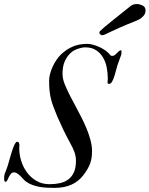

<svg xmlns="http://www.w3.org/2000/svg" viewBox="-34 -932 735 944"><path d="M36.1 -84.5Q25.4 -84.5 19.5 -77.4Q13.7 -70.3 9.5 -61.8Q5.4 -53.2 2 -45.9Q-1.5 -38.6 -7.8 -38.1Q-10.3 -38.1 -11.2 -40.3Q-12.2 -42.5 -12.9 -45.7Q-13.7 -48.8 -13.7 -52.2Q-13.7 -55.7 -13.7 -57.6Q-13.7 -71.8 -7.8 -85.2Q-2 -98.6 4.9 -120.1Q6.3 -125 9.3 -135.5Q12.2 -146 15.9 -158.7Q19.5 -171.4 23.7 -184.8Q27.8 -198.2 32.2 -209.5Q36.6 -220.7 41.3 -227.8Q45.9 -234.9 50.3 -234.9Q57.1 -234.9 59.3 -229.2Q61.5 -223.6 61.5 -217.3Q61.5 -213.4 61 -209.5Q60.5 -205.6 60.5 -203.6Q60.5 -172.4 70.3 -140.9Q80.1 -109.4 98.9 -84Q117.7 -58.6 145.5 -42.5Q173.3 -26.4 210 -26.4Q237.8 -26.4 261.5 -31.7Q285.2 -37.1 302.5 -50.3Q319.8 -63.5 329.6 -85.4Q339.4 -107.4 339.4 -141.1Q339.4 -152.8 337.6 -163.1Q335.9 -173.3 332.3 -183.8Q328.6 -194.3 323 -205.8Q317.4 -217.3 309.6 -231.4Q292.5 -262.7 277.3 -294.2Q262.2 -325.7 248 -358.4Q237.3 -384.8 229.5 -405Q221.7 -425.3 216.8 -444.6Q211.9 -463.9 209.7 -485.6Q207.5 -507.3 207.5 -536.6Q207.5 -551.3 212.2 -568.8Q216.8 -586.4 224.9 -604Q232.9 -621.6 243.7 -637.5Q254.4 -653.3 266.6 -665Q292 -689 322.8 -702.6Q353.5 -716.3 396 -716.3Q407.7 -716.3 422.1 -712.4Q436.5 -708.5 450.9 -702.4Q465.3 -696.3 478 -688Q490.7 -679.7 499.5 -670.9Q506.3 -664.1 508.5 -660.6Q510.7 -657.2 518.1 -657.2Q525.4 -657.2 530.8 -661.6Q536.1 -666 541 -671.1Q545.9 -676.3 551 -680.7Q556.2 -685.1 563 -685.1V-665.5Q563 -665.5 560.8 -659.4Q558.6 -653.3 555.7 -645.3Q552.7 -637.2 549.6 -628.7Q546.4 -620.1 544.4 -614.3Q541.5 -606 537.6 -590.3Q533.7 -574.7 528.8 -558.8Q523.9 -543 517.3 -531.2Q510.7 -519.5 502.4 -519.5Q500 -519.5 497.3 -520.8Q494.6 -522 494.6 -526.4Q494.6 -530.3 495.4 -534.9Q496.1 -539.6 496.1 -544.9Q496.1 -571.3 491 -598.9Q485.8 -626.5 472.9 -648.7Q460 -670.9 438.5 -685.1Q417 -699.2 384.8 -699.2Q376 -699.2 366 -697Q356 -694.8 346.2 -691.2Q336.4 -687.5 327.6 -682.4Q318.8 -677.2 313 -671.4Q294.4 -653.8 283.9 -629.4Q273.4 -605 273.4 -568.4Q273.4 -553.2 277.8 -537.1Q282.2 -521 288.6 -507.8Q299.3 -482.9 310.8 -460.4Q322.3 -438 335 -414.6Q348.1 -389.6 363 -361.3Q377.9 -333 390.1 -303.7Q402.3 -274.4 410.4 -245.1Q418.5 -215.8 418.5 -189.5Q418.5 -172.4 416.5 -158Q414.6 -143.6 409.7 -129.6Q404.8 -115.7 396.5 -101.3Q388.2 -86.9 375.5 -70.3Q352.1 -39.6 316.9 -23.9Q281.7 -8.3 235.4 -8.3Q218.3 -8.3 199.7 -9Q181.2 -9.8 162.6 -12.9Q144 -16.1 126.5 -22.2Q108.9 -28.3 94.2 -39.1Q88.4 -43 81.5 -50.5Q74.7 -58.1 67.1 -65.7Q59.6 -73.2 51.5 -78.9Q43.5 -84.5 36.1 -84.5ZM678.7 -865.2Q674.8 -855.5 663.1 -845.5Q651.4 -835.4 632.8 -828.6Q613.8 -821.3 593.8 -813Q573.7 -804.7 554 -795.9Q534.2 -787.1 515.9 -778.6Q497.6 -770 482.4 -762.7Q479 -761.2 475.3 -760Q471.7 -758.8 468.8 -758.8H466.8Q462.9 -759.3 458.3 -763.7Q453.6 -768.1 454.6 -772.9Q455.1 -773.9 455.6 -775.6Q456.1 -777.3 457 -778.3Q473.6 -794.9 510.5 -824.2Q547.4 -853.5 605.5 -900.4Q619.1 -912.1 638.7 -912.1Q641.1 -912.1 643.6 -911.9Q646 -911.6 648.4 -911.1Q652.8 -910.6 658.2 -908.7Q670.9 -904.3 676.3 -897.5Q681.6 -890.6 681.6 -881.8Q681.6 -877.9 681.2 -875.5Q680.7 -873 680.2 -870.4Q679.7 -867.7 678.7 -865.2Z"/></svg>

Font: IM FELL French Canon
Style: Italic
Weight: 400
Italic angle: -17°
Designer: Igino Marini
Foundry: Igino Marini
Version: 3.00